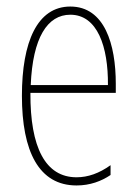

<svg xmlns="http://www.w3.org/2000/svg" viewBox="-20 -557 420 587"><path d="M195 -537C94 -537 47 -429 47 -264C47 -94 99 10 214 10C255 10 290 -3 318 -22V-52C283 -27 249 -15 214 -15C119 -15 72 -106 73 -273H334V-301C334 -421 300 -537 195 -537ZM195 -512C278 -512 311 -414 310 -297H74C80 -442 125 -512 195 -512Z"/></svg>

Font: Noto Sans Arabic UI XCn Th
Style: Regular
Weight: 100
Width: 2
Designer: Monotype Design Team, Nadine Chahine and Nizar Qandah
Foundry: Monotype Imaging Inc.
Version: Version 2.010